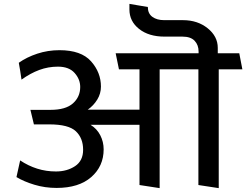

<svg xmlns="http://www.w3.org/2000/svg" viewBox="-20 -955 1271 991"><path d="M827 -851H924Q1000 -851 1052 -809Q1104 -767 1104 -708V-680H1215Q1219 -659 1223 -638.5Q1227 -618 1231 -597H1109V16L1004 0V-597H804V16L700 0V-311H447Q480 -291 497.5 -257Q515 -223 515 -184Q515 -97 451 -41Q387 15 272 15Q212 15 157.5 -1.5Q103 -18 65 -41L84 -127Q126 -99 172 -84.5Q218 -70 269 -70Q326 -70 367.5 -97.5Q409 -125 409 -182Q409 -242 371.5 -277.5Q334 -313 234 -313H155L137 -388H241Q319 -388 356.5 -421.5Q394 -455 394 -506Q394 -546 365 -578.5Q336 -611 279 -611Q229 -611 183 -594Q137 -577 91 -544Q88 -566 84.5 -587.5Q81 -609 77 -631Q118 -660 172.5 -678Q227 -696 287 -696Q399 -696 450 -638.5Q501 -581 501 -508Q501 -472 482 -441Q463 -410 433 -389H700V-597H594L577 -680H1005V-689Q1005 -723 984.5 -744.5Q964 -766 922 -766H829Q748 -766 698 -805.5Q648 -845 648 -906V-935Q671 -931 695 -927Q719 -923 743 -919Q743 -885 766.5 -868Q790 -851 827 -851Z"/></svg>

Font: Palanquin Medium
Style: Regular
Weight: 500
Designer: Pria Ravichandran
Version: Version 1.0.4